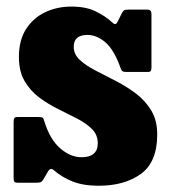

<svg xmlns="http://www.w3.org/2000/svg" viewBox="-20 -560 530 599"><path d="M355 -351Q335.5 -405 308.8 -428Q282 -451 252.5 -451Q210 -451 210 -414Q210 -390.5 229 -373Q248 -355.5 277.5 -340.2Q307 -325 340.2 -308Q373.5 -291 403.2 -268.8Q433 -246.5 451.8 -215.5Q470.5 -184.5 470.5 -140.5Q470.5 -54 419.2 -17.2Q368 19.5 288 19.5Q239.5 19.5 206 6Q172.5 -7.5 148 -29Q137.5 -38 130 -25.5L116 -1.5Q112.5 4.5 109 7.2Q105.5 10 95 10H35.5Q27 10 24.8 6.8Q22.5 3.5 22.5 -5.5V-178.5Q22.5 -187.5 24.5 -191.2Q26.5 -195 35 -195H98.5Q110.5 -195 113.2 -192.5Q116 -190 118.5 -181Q136 -124.5 168 -97Q200 -69.5 234 -69.5Q285 -69.5 285 -113Q285 -139.5 267.2 -157.2Q249.5 -175 221.5 -189.5Q193.5 -204 162 -219.5Q130.5 -235 102.5 -255.8Q74.5 -276.5 56.8 -307Q39 -337.5 39 -382Q39 -434.5 61.2 -469.2Q83.5 -504 120.8 -521.8Q158 -539.5 203 -539.5Q248.5 -539.5 279.2 -524.2Q310 -509 329 -491Q335.5 -484.5 339.5 -484.8Q343.5 -485 348 -494.5L360 -518.5Q363.5 -525.5 367.2 -527.8Q371 -530 382 -530H440Q452.5 -530 452.5 -516.5V-350Q452.5 -342 450.5 -338.8Q448.5 -335.5 440 -335.5H375Q363.5 -335.5 360.5 -339.2Q357.5 -343 355 -351Z"/></svg>

Font: Besley* Narrow Heavy
Style: Regular
Weight: 800
Width: 4
Designer: Owen Earl
Foundry: indestructible type*
Version: Version 3.000; ttfautohint (v1.8.3)